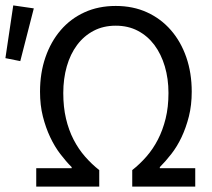

<svg xmlns="http://www.w3.org/2000/svg" viewBox="-42 -690 785 710"><path d="M92 0V-68H223V-72Q202 -93 181 -120.5Q160 -148 143.5 -183Q127 -218 116.5 -259.5Q106 -301 106 -351Q106 -420 126 -478Q146 -536 182.5 -578.5Q219 -621 270.5 -644.5Q322 -668 386 -668Q450 -668 501.5 -644.5Q553 -621 590 -578.5Q627 -536 647 -478Q667 -420 667 -351Q667 -301 656.5 -259.5Q646 -218 629.5 -183Q613 -148 591.5 -120.5Q570 -93 549 -72V-68H680V0H447V-61Q475 -83 499.5 -111Q524 -139 542 -174Q560 -209 570.5 -251.5Q581 -294 581 -346Q581 -399 567.5 -444.5Q554 -490 529 -523.5Q504 -557 468 -576Q432 -595 386 -595Q340 -595 304 -576Q268 -557 243 -523.5Q218 -490 205 -444.5Q192 -399 192 -346Q192 -294 202 -251.5Q212 -209 230 -174Q248 -139 272.5 -111Q297 -83 325 -61V0ZM-22 -475 7 -670 83 -659 33 -464Z"/></svg>

Font: SourceSansPro
Style: Book
Weight: 400
Designer: Paul D. Hunt
Foundry: Adobe Systems Incorporated
Version: Version 2.021;PS 2.000;hotconv 1.0.86;makeotf.lib2.5.63406